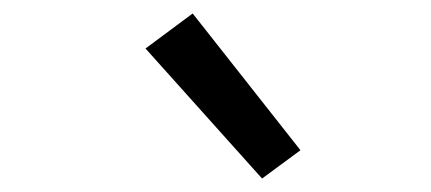

<svg xmlns="http://www.w3.org/2000/svg" viewBox="-20 -825 640 285"><path d="M369 -560 196 -753 266 -805 426 -602Z"/></svg>

Font: Iosevka Curly Extended Oblique
Style: Regular
Weight: 400
Width: 7
Italic angle: -9°
Monospace: yes
Designer: Belleve Invis
Foundry: Belleve Invis
Version: Version 11.1.0; ttfautohint (v1.8.3)